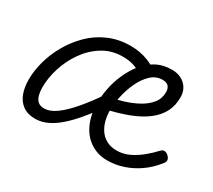

<svg xmlns="http://www.w3.org/2000/svg" viewBox="-107 -715 1030 927"><g transform="rotate(30 408.5 -251.0)"><path d="M164 17Q121 17 94 -2.5Q67 -22 54.5 -55.5Q42 -89 42 -133Q42 -181 56.5 -234.5Q71 -288 100 -338.5Q129 -389 170.5 -430Q212 -471 267 -495Q322 -519 389 -519Q414 -519 439.5 -514.5Q465 -510 489.5 -500Q514 -490 538 -475L484 -426Q462 -441 437.5 -448Q413 -455 382 -455Q319 -455 270 -424.5Q221 -394 187 -345.5Q153 -297 135.5 -241Q118 -185 118 -135Q118 -109 123.5 -89Q129 -69 141.5 -58.5Q154 -48 175 -48Q208 -48 244 -74.5Q280 -101 319 -147Q358 -193 397 -250L402 -163Q355 -100 314 -60Q273 -20 236 -1.5Q199 17 164 17ZM565 17Q529 17 500.5 5.5Q472 -6 450 -26Q428 -46 413.5 -73.5Q399 -101 392 -133Q385 -165 385 -199Q385 -236 393 -279Q401 -322 419.5 -364.5Q438 -407 465 -442Q492 -477 530.5 -498Q569 -519 619 -519Q648 -519 670.5 -507.5Q693 -496 706.5 -474.5Q720 -453 720 -423Q720 -378 702 -342.5Q684 -307 647 -278Q610 -249 552.5 -227Q495 -205 416 -188L407 -250Q450 -257 492.5 -270Q535 -283 569.5 -302Q604 -321 625.5 -347.5Q647 -374 647 -411Q647 -430 637 -442Q627 -454 603 -454Q567 -454 539.5 -428Q512 -402 493.5 -362.5Q475 -323 465.5 -279.5Q456 -236 456 -200Q456 -169 463.5 -141.5Q471 -114 486 -93Q501 -72 524.5 -59.5Q548 -47 580 -47Q617 -47 650 -63Q683 -79 712 -103Q741 -127 763 -151Q774 -163 786 -160.5Q798 -158 806 -149Q815 -140 816.5 -130Q818 -120 808 -108Q776 -67 736.5 -39.5Q697 -12 653.5 2.5Q610 17 565 17Z"/></g></svg>

Font: Playwrite US Trad Light
Style: Regular
Weight: 300
Designer: Veronika Burian, José Scaglione
Foundry: TypeTogether
Version: Version 1.003